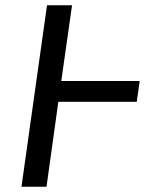

<svg xmlns="http://www.w3.org/2000/svg" viewBox="-20 -709 555 729"><path d="M510.4 -401.4 499.3 -322.6H201.5L156.6 0H61.5L158.5 -689.1H253.6L212.6 -401.4Z"/></svg>

Font: Fira Sans Variable
Style: Italic
Weight: 397
Italic angle: -8°
Designer: Carrois Corporate & Edenspiekermann AG
Foundry: Carrois Corporate GbR & Edenspiekermann AG
Version: Version 4.202